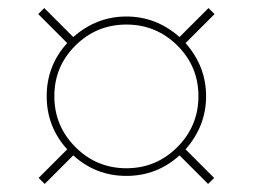

<svg xmlns="http://www.w3.org/2000/svg" viewBox="-20 -586 628 477"><path d="M76 -144 147 -215Q96 -271 96 -347Q96 -423 147 -479L75 -551L90 -566L162 -494Q220 -545 294 -545Q368 -545 426 -494L498 -566L513 -551L441 -479Q492 -421 492 -347Q492 -273 441 -215L512 -144L497 -129L426 -200Q370 -149 294 -149Q218 -149 162 -200L91 -129ZM167.5 -473Q115 -421 115 -347Q115 -273 167.5 -220.5Q220 -168 294 -168Q368 -168 420.5 -220.5Q473 -273 473 -347Q473 -421 420.5 -473Q368 -525 294 -525Q220 -525 167.5 -473Z"/></svg>

Font: Libre Caslon Display
Style: Regular
Weight: 400
Designer: Pablo Impallari, Rodrigo Fuenzalida
Foundry: Pablo Impallari, Rodrigo Fuenzalida
Version: Version 1.002